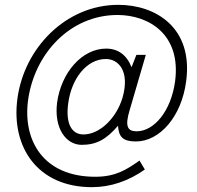

<svg xmlns="http://www.w3.org/2000/svg" viewBox="-20 -664 816 794"><path d="M579 37 557 0C504 37 459 67 374 67C159 67 74 -83 96 -249C122 -441 269 -602 466 -602C594 -602 730 -523 704 -327C687 -204 617 -121 545 -121C507 -121 496 -142 516 -208L583 -437H544L524 -386C504 -437 468 -463 419 -463C319 -463 233 -364 216 -239C203 -133 253 -65 318 -65C379 -65 420 -88 468 -144C471 -98 488 -79 542 -79C640 -79 731 -181 750 -329C779 -549 625 -644 469 -644C253 -644 80 -466 52 -256C25 -55 136 110 360 110C437 110 511 85 579 37ZM262 -236C275 -337 337 -420 418 -420C469 -420 518 -371 487 -261C462 -176 393 -108 325 -108C275 -108 251 -155 262 -236Z"/></svg>

Font: United Sans Thin
Style: Italic
Weight: 100
Italic angle: -8°
Designer: Pablo Impallari, Rodrigo Fuenzalida (Modified by Dan O. Williams)
Version: Version 1.000;PS 001.000;hotconv 1.0.88;makeotf.lib2.5.64775